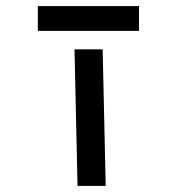

<svg xmlns="http://www.w3.org/2000/svg" viewBox="-20 -614 603 634"><path d="M105 -594V-512H439V-594ZM319 -451H226L236 0H329Z"/></svg>

Font: Charger Monospace
Style: Regular
Weight: 400
Designer: Jasper
Foundry: Cannot Into Space Fonts
Version: Version 0.980